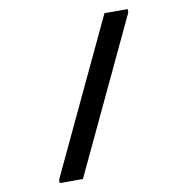

<svg xmlns="http://www.w3.org/2000/svg" viewBox="-95 -892 1056 1083"><g transform="rotate(-10 433.5 -350.0)"><path d="M574.5 -800 159.5 80.5V100H292.5L707.5 -780.5V-800Z"/></g></svg>

Font: Melete Medium
Style: Regular
Weight: 500
Width: 6
Designer: Sora Sagano
Foundry: DOT COLON
Version: Version 0.200;FEAKit 1.0